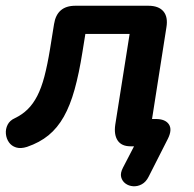

<svg xmlns="http://www.w3.org/2000/svg" viewBox="-27 -509 674 668"><path d="M490 106Q481 124 466.5 132Q452 140 436.5 139Q421 138 409.5 129.5Q398 121 394.5 107Q391 93 401 74L457 -34L456 0H427Q396 0 382.5 -20Q369 -40 374 -75L424 -391H270L260 -329Q248 -253 232.5 -197.5Q217 -142 195 -103Q173 -64 142 -38.5Q111 -13 67 2Q45 9 29 4Q13 -1 4 -14Q-5 -27 -6.5 -43.5Q-8 -60 -0.5 -75Q7 -90 25 -98Q50 -110 69 -128.5Q88 -147 102.5 -175Q117 -203 127.5 -243Q138 -283 147 -338L161 -425Q166 -457 184.5 -473Q203 -489 235 -489H489Q525 -489 541.5 -469.5Q558 -450 552 -414L496 -57L486 -95H515Q548 -95 560.5 -76.5Q573 -58 557 -26Z"/></svg>

Font: Nunito ExtraLight
Style: Italic
Weight: 200
Italic angle: -9°
Designer: Vernon Adams
Foundry: Vernon Adams
Version: Version 3.602